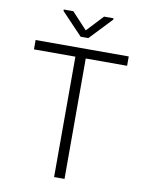

<svg xmlns="http://www.w3.org/2000/svg" viewBox="-97 -967 793 1036"><g transform="rotate(10 300.0 -449.5)"><path d="M556.2 -659.7H329.6V0H272.5L272.9 -659.7H45.9V-710.9H556.2ZM303.2 -809.1 387.7 -899.4H439.5V-892.1L324.2 -770.5H282.2L167 -891.6V-899.4H219.2Z"/></g></svg>

Font: Roboto Mono Light
Style: Regular
Weight: 300
Designer: Google
Version: Version 2.000985; 2015; ttfautohint (v1.3)